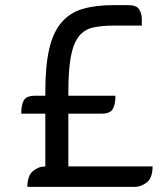

<svg xmlns="http://www.w3.org/2000/svg" viewBox="-20 -730 640 750"><path d="M247 -286V-80H576Q576 -36 554 -18Q532 0 506 0H87Q87 -44 109 -62Q131 -80 157 -80V-286H63Q63 -320 73 -338Q83 -356 117 -356H157V-370Q157 -472 172 -537.5Q187 -603 219.5 -641.5Q252 -680 302.5 -695Q353 -710 424 -710H480Q514 -710 524 -693Q534 -676 534 -656V-630H424Q377 -630 343.5 -622.5Q310 -615 288.5 -588.5Q267 -562 257 -510Q247 -458 247 -370V-356H431Q431 -322 420.5 -304Q410 -286 377 -286Z"/></svg>

Font: Warnes
Style: Regular
Weight: 400
Designer: Eduardo Rodriguez Tunni
Foundry: Eduardo Rodriguez Tunni
Version: Version 1.001